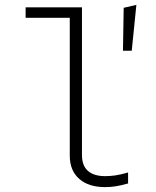

<svg xmlns="http://www.w3.org/2000/svg" viewBox="-20 -757 640 787"><path d="M411 10Q343 10 304.5 -24Q266 -58 266 -119V-684H85V-727H316V-121Q316 -78 340.5 -56.5Q365 -35 411 -35Q431 -35 452.5 -38Q474 -41 505 -50V-5Q477 3 455 6.5Q433 10 411 10ZM484 -549 487 -725 539 -737 520 -549Z"/></svg>

Font: Red Hat Mono VF Light
Style: Regular
Weight: 300
Monospace: yes
Designer: Pentagram, MCKL
Foundry: Pentagram, MCKL
Version: Version 1.023